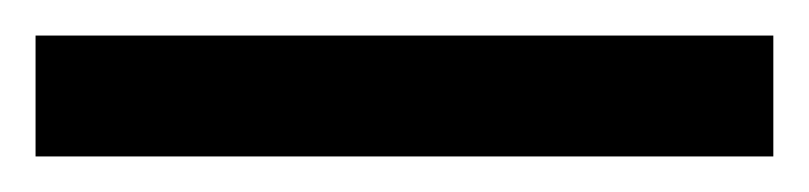

<svg xmlns="http://www.w3.org/2000/svg" viewBox="-22 70 455 108"><path d="M-2 90H413V158H-2Z"/></svg>

Font: Noto Sans Devanagari ExtraBold
Style: Regular
Weight: 800
Version: Version 2.003